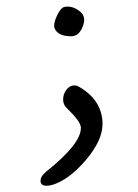

<svg xmlns="http://www.w3.org/2000/svg" viewBox="-20 -582 428 597"><path d="M298.8 -201.7V-196.3Q298.8 -145.5 247.1 -84.5Q195.8 -24.4 145 -7.8Q133.8 -4.4 125.5 -4.4Q106 -4.4 106 -19.5Q106 -34.2 123.5 -48.3Q231.4 -134.3 231.4 -183.6V-186Q230.5 -204.6 187 -246.6Q176.3 -256.8 176.3 -272.9Q176.3 -289.6 186.5 -303Q196.8 -316.4 210.9 -316.4Q218.8 -316.4 226.1 -312Q295.4 -272 298.8 -201.7ZM235.4 -495.1Q223.6 -469.2 201.7 -469.2Q158.7 -469.2 149.4 -495.1Q148.4 -497.6 148.4 -501.5Q148.4 -515.1 157.7 -534.4Q167 -553.7 176.3 -559.1Q181.6 -561.5 189.5 -561.5Q211.9 -561.5 231.4 -543.9Q241.7 -534.7 241.7 -520Q241.7 -508.8 235.4 -495.1Z"/></svg>

Font: Dima Nastaligh Tahriri
Style: regular
Weight: 400
Designer: R.Balvardi
Foundry: Dima Software Group
Version: Version 1.00;November 13, 2018;FontCreator 11.5.0.2427 64-bi